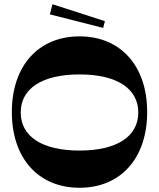

<svg xmlns="http://www.w3.org/2000/svg" viewBox="-20 -880 752 908"><path d="M356 8C551 8 676 -132 676 -350C676 -568 551 -708 356 -708C161 -708 36 -568 36 -350C36 -132 161 8 356 8ZM78 -348C78 -462 180 -528 356 -528C532 -528 634 -462 634 -348C634 -234 532 -168 356 -168C180 -168 78 -234 78 -348ZM216 -812 468 -748 476 -780 228 -860Z"/></svg>

Font: Ribes
Style: Bold
Weight: 900
Designer: Luigi Gorlero
Foundry: Collletttivo
Version: Version 2.100;Glyphs 3.1.2 (3151)